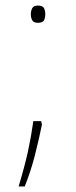

<svg xmlns="http://www.w3.org/2000/svg" viewBox="-20 -552 274 691"><path d="M116 -470Q101 -470 96 -479Q91 -488 91 -501Q91 -513 96 -522.5Q101 -532 116 -532Q134 -532 138.5 -522.5Q143 -513 143 -501Q143 -488 138.5 -479Q134 -470 116 -470ZM128 -116 131 -104Q120 -49 105 9Q90 67 69 119H47Q69 46 80.5 -6.5Q92 -59 100 -116Z"/></svg>

Font: Noto Sans Bengali Thin
Style: Regular
Weight: 100
Designer: Jelle Bosma - Monotype Design Team
Foundry: Monotype Imaging Inc.
Version: Version 2.003; ttfautohint (v1.8.4.7-5d5b)